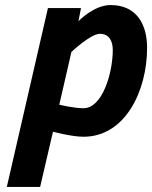

<svg xmlns="http://www.w3.org/2000/svg" viewBox="-20 -532 603 761"><path d="M376 -398C412 -398 427 -370 427 -334C427 -243 386 -103 311 -103C273 -103 215 -117 215 -117L263 -326C263 -326 339 -398 376 -398ZM139 209 190 -10C190 -10 264 10 311 10C477 10 563 -173 563 -342C563 -439 519 -512 418 -512C352 -512 291 -448 291 -448L301 -500H170L7 209Z"/></svg>

Font: RazerF5
Style: Bold Italic
Weight: 700
Foundry: Razer Inc.
Version: Version 2